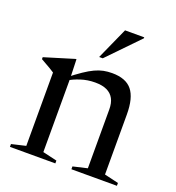

<svg xmlns="http://www.w3.org/2000/svg" viewBox="-131 -822 847 926"><g transform="rotate(20 292.5 -359.0)"><path d="M183.5 -411V-31.5L256.5 -14.5V0H23.5V-14.5L96 -31.5V-408Q88 -413.5 73 -422.5Q58 -431.5 24 -450.5V-460.5L176.5 -507H180.5ZM339 -14.5 412 -31.5V-334Q412 -366.5 400.2 -388.2Q388.5 -410 365 -421.2Q341.5 -432.5 304.5 -432.5Q265 -432.5 229.8 -420.8Q194.5 -409 173.5 -395.5L164 -407.5Q200 -436 227.8 -454.8Q255.5 -473.5 278 -484Q300.5 -494.5 321.5 -498.8Q342.5 -503 365.5 -503Q436.5 -503 468.2 -463.8Q500 -424.5 500 -340V-31.5L572.5 -14.5V0H339ZM279.5 -554.5 353 -718H451.5V-713L298 -554.5Z"/></g></svg>

Font: Newsreader 60pt
Style: Regular
Weight: 400
Designer: Hugues Gentile
Foundry: Production Type
Version: Version 1.003